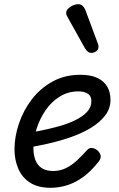

<svg xmlns="http://www.w3.org/2000/svg" viewBox="-20 -875 566 914"><path d="M221 19Q161 19 123 -5.5Q85 -30 67 -72Q49 -114 49 -164Q49 -224 70 -286.5Q91 -349 131 -401.5Q171 -454 229.5 -486.5Q288 -519 363 -519Q412 -519 443.5 -504Q475 -489 490.5 -462.5Q506 -436 506 -400Q506 -358 480 -324.5Q454 -291 410.5 -265Q367 -239 312.5 -220.5Q258 -202 201 -189.5Q144 -177 91 -169L100 -240Q133 -245 175 -253.5Q217 -262 259 -273.5Q301 -285 336.5 -302Q372 -319 393.5 -341.5Q415 -364 415 -393Q415 -418 398 -429Q381 -440 353 -440Q304 -440 264 -415Q224 -390 196.5 -349.5Q169 -309 154 -261.5Q139 -214 139 -170Q139 -138 148.5 -113Q158 -88 179 -74.5Q200 -61 233 -61Q266 -61 293.5 -74.5Q321 -88 345.5 -110.5Q370 -133 394 -160Q406 -174 422 -170Q438 -166 448 -155Q458 -144 459.5 -132Q461 -120 449 -105Q411 -57 372.5 -30Q334 -3 296 8Q258 19 221 19ZM414 -623Q407 -623 399.5 -628Q392 -633 384 -646L303 -791Q300 -797 297.5 -802Q295 -807 295 -813Q295 -824 304 -833.5Q313 -843 326.5 -849Q340 -855 353 -855Q376 -855 388 -823L445 -670Q447 -666 448 -661.5Q449 -657 449 -653Q449 -638 437.5 -630.5Q426 -623 414 -623Z"/></svg>

Font: Playwrite US Trad
Style: Regular
Weight: 400
Designer: Veronika Burian, José Scaglione
Foundry: TypeTogether
Version: Version 1.002